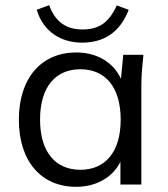

<svg xmlns="http://www.w3.org/2000/svg" viewBox="-20 -714 650 743"><path d="M275 9C351 9 416 -27 446 -88V0H527V-386C527 -423 531 -463 535 -502H457L448 -409C419 -473 355 -511 275 -511C141 -511 53 -413 53 -251C53 -89 140 9 275 9ZM291 -57C196 -57 135 -124 135 -251C135 -379 196 -446 291 -446C386 -446 447 -379 447 -251C447 -124 386 -57 291 -57ZM298 -549C378 -549 443 -585 478 -676L432 -693C401 -626 363 -600 299 -600C235 -600 194 -630 170 -694L122 -676C148 -591 216 -549 298 -549Z"/></svg>

Font: Poppy and Pepper
Style: Regular
Weight: 400
Designer: Thy Ha
Foundry: Thy Ha
Version: Version 0.001;Glyphs 3.2 (3227)